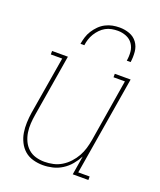

<svg xmlns="http://www.w3.org/2000/svg" viewBox="-140 -838 780 935"><g transform="rotate(20 250.0 -371.0)"><path d="M194 8Q168 8 143 1Q118 -6 99.5 -22Q81 -38 69.5 -61Q58 -84 54 -109Q50 -134 51 -160.5Q52 -187 56 -213L106 -512H47V-530H129L76 -210Q72 -187 70.5 -163Q69 -139 72.5 -116.5Q76 -94 85.5 -73.5Q95 -53 111.5 -38Q128 -23 150 -16.5Q172 -10 196 -10Q218 -10 241 -15Q264 -20 284.5 -32.5Q305 -45 321.5 -63Q338 -81 349.5 -101.5Q361 -122 367.5 -144Q374 -166 378 -189L431 -512H372V-530H454L369 -18H428V0H347L363 -98Q351 -75 333.5 -54Q316 -33 293 -18.5Q270 -4 244.5 2Q219 8 194 8ZM165 -610Q168 -628 173.5 -646Q179 -664 189.5 -680.5Q200 -697 214 -711Q228 -725 245.5 -734Q263 -743 281 -746.5Q299 -750 318 -750Q345 -750 369.5 -741Q394 -732 409 -711.5Q424 -691 426.5 -664Q429 -637 425 -610H405Q409 -633 407 -656Q405 -679 392.5 -697Q380 -715 359 -723.5Q338 -732 315 -732Q299 -732 283 -729Q267 -726 252.5 -718Q238 -710 226 -697.5Q214 -685 205.5 -671Q197 -657 192 -641.5Q187 -626 185 -610Z"/></g></svg>

Font: Iosevka Curly Slab ThObl
Style: Regular
Weight: 100
Italic angle: -9°
Monospace: yes
Designer: Belleve Invis
Foundry: Belleve Invis
Version: Version 11.0.0; ttfautohint (v1.8.3)